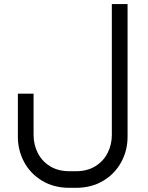

<svg xmlns="http://www.w3.org/2000/svg" viewBox="-20 -663 721 936"><path d="M350.7 252.6Q426 252.6 483.1 218.4Q540.1 184.2 571 127.3Q601.9 70.3 601.9 3.5V-643.2H525.2V-5.6Q525.2 42 504.7 82.5Q484.2 123 444.7 147.4Q405.1 171.7 350.7 171.7H318.2Q263.6 171.7 224.1 147.4Q184.5 123 164.1 82.5Q143.7 42 143.7 -5.6V-206.5H67.1V3.5Q67.1 70.3 97.8 127.3Q128.6 184.2 185.7 218.4Q242.7 252.6 318.2 252.6Z"/></svg>

Font: Arad-VF Thin Dots1
Style: Regular
Weight: 100
Designer: Mohammad Darvishi
Version: Version 1.000;August 30, 2024;FontCreator 15.0.0.2992 64-bit